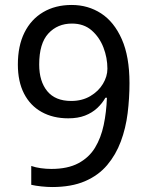

<svg xmlns="http://www.w3.org/2000/svg" viewBox="-20 -744 591 774"><path d="M190 10Q171 10 147 7.5Q123 5 106 1V-75Q123 -69 144.5 -66Q166 -63 187 -63Q253 -63 296 -86Q339 -109 363 -148.5Q387 -188 398 -240Q409 -292 411 -350H405Q392 -327 371.5 -308Q351 -289 322.5 -278Q294 -267 255 -267Q194 -267 148 -292.5Q102 -318 77 -366.5Q52 -415 52 -484Q52 -559 78.5 -612.5Q105 -666 154 -695Q203 -724 269 -724Q335 -724 387.5 -690Q440 -656 471 -586Q502 -516 502 -409Q502 -348 494.5 -287.5Q487 -227 467 -173.5Q447 -120 412 -78.5Q377 -37 322.5 -13.5Q268 10 190 10ZM267 -337Q311 -337 344 -356.5Q377 -376 395 -406Q413 -436 413 -467Q413 -511 397 -552.5Q381 -594 349.5 -621.5Q318 -649 270 -649Q212 -649 175 -609Q138 -569 138 -484Q138 -416 170.5 -376.5Q203 -337 267 -337Z"/></svg>

Font: utamil85
Style: Book
Weight: 400
Designer: Jelle Bosma - Monotype Design Team
Foundry: Monotype Imaging Inc.
Version: Version 2.003